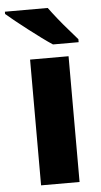

<svg xmlns="http://www.w3.org/2000/svg" viewBox="-72 -801 441 835"><g transform="rotate(-5 148.0 -383.0)"><path d="M241 0H73V-549H241ZM169 -766Q185 -744 207 -716.5Q229 -689 251.5 -663.5Q274 -638 290 -619V-606H178Q158 -619 131.5 -638.5Q105 -658 76.5 -680Q48 -702 23 -722Q-2 -742 -18 -756V-766Z"/></g></svg>

Font: Noto Sans Myanmar ExtraBold
Style: Regular
Weight: 800
Designer: Monotype Design Team
Foundry: Monotype Imaging Inc.
Version: Version 2.107; ttfautohint (v1.8.4.7-5d5b)